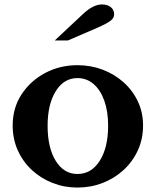

<svg xmlns="http://www.w3.org/2000/svg" viewBox="-20 -833 700 863"><path d="M328 -540Q388 -540 441 -520Q494 -500 535 -463.5Q576 -427 599.5 -377.5Q623 -328 623 -269Q623 -208 599.5 -157Q576 -106 535 -68.5Q494 -31 441 -10.5Q388 10 328 10Q269 10 216.5 -10.5Q164 -31 123.5 -68.5Q83 -106 60 -157Q37 -208 37 -269Q37 -348 77 -409Q117 -470 183 -505Q249 -540 328 -540ZM328 -482Q267 -482 230.5 -423Q194 -364 194 -268Q194 -169 230.5 -110Q267 -51 328 -51Q391 -51 428.5 -110.5Q466 -170 466 -268Q466 -332 449 -380Q432 -428 401 -455Q370 -482 328 -482ZM285 -651H226L353 -770Q399 -813 438 -813Q463 -813 478 -801Q493 -789 493 -768Q493 -751 474.5 -738Q456 -725 424 -711Z"/></svg>

Font: Libre Baskerville
Style: Bold
Weight: 700
Designer: Pablo Impallari, Rodrigo Fuenzalida
Foundry: Pablo Impallari, Rodrigo Fuenzalida
Version: Version 1.051; ttfautohint (v1.8.4.7-5d5b)